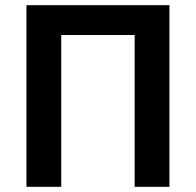

<svg xmlns="http://www.w3.org/2000/svg" viewBox="-20 -720 754 740"><path d="M82 -700H633V0H499V-585H216V0H82Z"/></svg>

Font: Tilda Sans Bold
Style: Regular
Weight: 700
Designer: ParaType Ltd
Foundry: ParaType Ltd
Version: Version 1.009